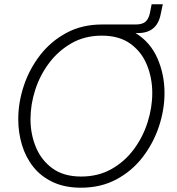

<svg xmlns="http://www.w3.org/2000/svg" viewBox="-20 -864 824 894"><path d="M357 10Q282 10 226.5 -16Q171 -42 135.5 -86.5Q100 -131 82.5 -188.5Q65 -246 65 -309Q65 -387 91 -465Q117 -543 167 -607.5Q217 -672 289.5 -711Q362 -750 455 -750H612Q642 -750 657 -762.5Q672 -775 678 -803L686 -844H738L728 -797Q711 -710 622 -710H611Q680 -668 713 -592.5Q746 -517 746 -431Q746 -353 720 -275Q694 -197 644.5 -132.5Q595 -68 522.5 -29Q450 10 357 10ZM358 -42Q437 -42 498.5 -76.5Q560 -111 602.5 -168Q645 -225 667 -294Q689 -363 689 -431Q689 -501 664 -562Q639 -623 587 -660.5Q535 -698 454 -698Q375 -698 313.5 -663Q252 -628 209 -571Q166 -514 144 -445.5Q122 -377 122 -309Q122 -239 147.5 -178Q173 -117 225 -79.5Q277 -42 358 -42Z"/></svg>

Font: Be Vietnam Pro ExtraLight
Style: Italic
Weight: 200
Italic angle: -12°
Designer: Lam Bao, Tony Le, Vietanh Nguyen
Foundry: Yellow Type Foundry
Version: Version 1.002; ttfautohint (v1.8.3)